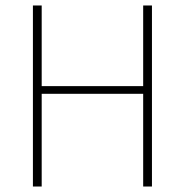

<svg xmlns="http://www.w3.org/2000/svg" viewBox="-20 -680 674 700"><path d="M100 0V-660H132V-366H502V-660H534V0H502V-338H132V0Z"/></svg>

Font: Assistant ExtraLight ExtraLight
Style: Regular
Weight: 250
Version: Version 3.000